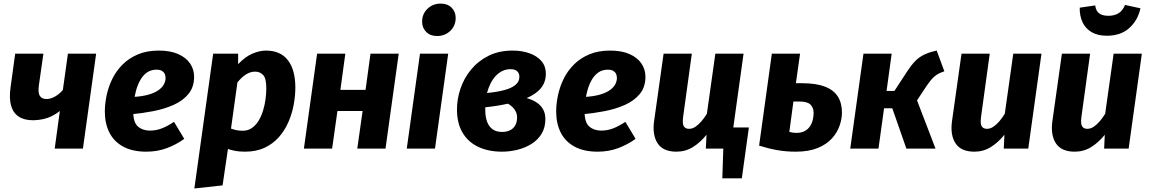

<svg xmlns="http://www.w3.org/2000/svg" viewBox="-20 -832 6436 1075"><path d="M360.3 -531.6H518.3L444.3 0H286.3L315 -210.5Q294 -193.7 270.6 -182.1Q247.2 -170.5 221.3 -164.9Q195.4 -159.4 168 -158.7Q116.3 -158.1 84.8 -179.1Q53.3 -200.1 42.1 -240.5Q30.9 -281 38.6 -339.1L65 -531.6H223L197.6 -353.8Q191.9 -311.9 203.2 -294.8Q214.5 -277.6 240.2 -277.6Q257.1 -277.6 273.9 -284.5Q290.6 -291.5 305.5 -303Q320.4 -314.5 331.9 -328.1Z M869.2 -548.8Q934.3 -548.8 978.1 -529.1Q1022 -509.5 1044.4 -476.4Q1066.8 -443.3 1066.8 -402.4Q1066.8 -344.7 1035.7 -306.6Q1004.6 -268.4 952.8 -245.1Q901 -221.8 837.8 -209.6Q774.6 -197.4 710.8 -191.7L723 -289.1Q775.5 -291.8 811 -302Q846.4 -312.1 867.5 -327.3Q888.6 -342.5 897.8 -360.1Q907 -377.8 907 -395.5Q907 -407.2 902.7 -417.5Q898.3 -427.7 887.3 -434.8Q876.4 -441.9 856.5 -441.9Q825.3 -441.9 802.9 -426.2Q780.6 -410.5 765.8 -384.3Q751 -358.1 742.2 -326.7Q733.5 -295.2 729.8 -263.6Q726.1 -232 726.1 -205.9Q726.1 -146.2 752.4 -123.5Q778.7 -100.8 819.3 -100.8Q853.7 -100.8 885.7 -113.1Q917.8 -125.4 954.4 -149.8L1011.6 -54.6Q968 -23 915 -2.9Q862 17.2 799.2 17.2Q721.5 17.2 669.7 -11.1Q617.9 -39.3 592.4 -90Q567 -140.6 567 -207.9Q567 -250.9 577 -298.2Q586.9 -345.5 608.7 -390.2Q630.5 -434.8 666.1 -470.5Q701.6 -506.1 751.8 -527.4Q802 -548.8 869.2 -548.8Z M1226.2 206 1068.2 223.2 1173.5 -531.6H1313.3L1313.3 -472.7Q1353.6 -515.1 1393.8 -531.9Q1433.9 -548.8 1469.4 -548.8Q1550.5 -548.8 1592.1 -494.6Q1633.6 -440.5 1633.6 -341.8Q1633.6 -295.8 1624.4 -245.9Q1615.3 -195.9 1595.1 -149.3Q1574.9 -102.7 1542.1 -65Q1509.3 -27.4 1462.1 -5.1Q1415 17.2 1351.7 17.2Q1318.2 17.2 1295.1 12.4Q1272.1 7.6 1256.2 2.2ZM1339.1 -100Q1368.3 -100 1390.2 -115.3Q1412.1 -130.5 1427.6 -155.6Q1443 -180.7 1452.6 -212Q1462.2 -243.3 1466.6 -275.9Q1471 -308.6 1471 -338.3Q1471 -393.7 1453.1 -412.3Q1435.2 -430.9 1408.9 -430.9Q1380.9 -430.9 1356.3 -414.7Q1331.8 -398.5 1309.3 -370.5L1273.4 -112.1Q1288.7 -106.4 1303.8 -103.2Q1318.9 -100 1339.1 -100Z M2138.4 0H1980.4L2010.2 -210.5H1869.3L1839.5 0H1681.5L1755.5 -531.6H1913.5L1885.8 -328.8H2026.7L2054.4 -531.6H2212.4Z M2331.5 -531.6H2489.5L2415.5 0H2257.5ZM2427.1 -630.3Q2389.1 -630.3 2366.3 -653.3Q2343.4 -676.3 2343.4 -710.7Q2343.4 -754 2373.5 -782.9Q2403.6 -811.9 2447.6 -811.9Q2485.6 -811.9 2508.4 -789.2Q2531.3 -766.5 2531.3 -731.5Q2531.3 -688.1 2501.2 -659.2Q2471.1 -630.3 2427.1 -630.3Z M2850.7 -548.8Q2902.8 -548.8 2945 -533.6Q2987.1 -518.5 3011.7 -489.8Q3036.2 -461.2 3036.2 -419.3Q3036.2 -373.7 3010.2 -340.5Q2984.3 -307.3 2928.8 -282.7Q2958.1 -274.7 2981.7 -260.1Q3005.3 -245.6 3019.4 -222.2Q3033.5 -198.9 3033.5 -165.4Q3033.5 -118.4 3012.9 -84Q2992.3 -49.5 2957.4 -27.3Q2922.5 -5.1 2879.2 6Q2835.8 17.2 2790.6 17.2Q2715.5 17.2 2658.7 -9.3Q2601.8 -35.7 2570.2 -88.5Q2538.6 -141.3 2538.6 -219.5Q2538.6 -277.7 2558.4 -336.2Q2578.1 -394.7 2617.7 -442.7Q2657.2 -490.7 2715.5 -519.7Q2773.7 -548.8 2850.7 -548.8ZM2823.7 -251.5Q2796.5 -245.4 2764.8 -240.2Q2733.2 -235 2697.1 -231.3Q2697.1 -227.6 2697.1 -223.8Q2697.1 -220 2697.1 -215.6Q2697.1 -177 2707.4 -149.8Q2717.8 -122.6 2738.6 -107.9Q2759.4 -93.2 2791.2 -93.2Q2815.2 -93.2 2834.2 -101.9Q2853.2 -110.7 2864.1 -129Q2875 -147.4 2875 -174.2Q2875 -192.3 2868.3 -206.4Q2861.6 -220.5 2850.2 -231.8Q2838.8 -243.2 2823.7 -251.5ZM2838.4 -444.6Q2813.5 -444.6 2792.4 -434.4Q2771.4 -424.1 2754.6 -405.8Q2737.8 -387.5 2725.9 -363.2Q2714 -338.8 2706.7 -311.3Q2764.7 -316.9 2805.1 -328Q2845.5 -339 2866.8 -357.3Q2888 -375.6 2888 -401.5Q2888 -421.5 2875.8 -433.1Q2863.6 -444.6 2838.4 -444.6Z M3396.2 -548.8Q3461.3 -548.8 3505.1 -529.1Q3549 -509.5 3571.4 -476.4Q3593.8 -443.3 3593.8 -402.4Q3593.8 -344.7 3562.7 -306.6Q3531.6 -268.4 3479.8 -245.1Q3428 -221.8 3364.8 -209.6Q3301.6 -197.4 3237.8 -191.7L3250 -289.1Q3302.5 -291.8 3338 -302Q3373.4 -312.1 3394.5 -327.3Q3415.6 -342.5 3424.8 -360.1Q3434 -377.8 3434 -395.5Q3434 -407.2 3429.7 -417.5Q3425.3 -427.7 3414.3 -434.8Q3403.4 -441.9 3383.5 -441.9Q3352.3 -441.9 3329.9 -426.2Q3307.6 -410.5 3292.8 -384.3Q3278 -358.1 3269.2 -326.7Q3260.5 -295.2 3256.8 -263.6Q3253.1 -232 3253.1 -205.9Q3253.1 -146.2 3279.4 -123.5Q3305.7 -100.8 3346.3 -100.8Q3380.7 -100.8 3412.7 -113.1Q3444.8 -125.4 3481.4 -149.8L3538.6 -54.6Q3495 -23 3442 -2.9Q3389 17.2 3326.2 17.2Q3248.5 17.2 3196.7 -11.1Q3144.9 -39.3 3119.4 -90Q3094 -140.6 3094 -207.9Q3094 -250.9 3104 -298.2Q3113.9 -345.5 3135.7 -390.2Q3157.5 -434.8 3193.1 -470.5Q3228.6 -506.1 3278.8 -527.4Q3329 -548.8 3396.2 -548.8Z M3994.3 -118.2H4172.9L4133.5 166.3H4024.3L4029.7 0H3992.1ZM3767.6 17.2Q3693 17.2 3662.4 -28.9Q3631.9 -75 3641.9 -151.3L3695.5 -531.6H3853.5L3804.8 -177.5Q3799.7 -138.4 3808.7 -124.6Q3817.6 -110.7 3838.3 -110.7Q3856.3 -110.7 3873.8 -122.4Q3891.2 -134.1 3907.5 -153.1Q3923.7 -172.2 3937.8 -195.1L3985.2 -531.6H4143.2L4069.2 0H3932L3935.7 -77.5Q3901.3 -34.6 3859.7 -8.7Q3818 17.2 3767.6 17.2Z M4436.2 -366.1H4470.7Q4548.9 -366.1 4598.2 -347.2Q4647.6 -328.4 4670.9 -291.6Q4694.1 -254.8 4694.1 -202Q4694.1 -166.9 4680.9 -128.4Q4667.8 -90 4637.8 -56.8Q4607.8 -23.7 4557.9 -3.2Q4508.1 17.2 4435.7 17.2Q4379.5 17.2 4330.5 8.4Q4281.5 -0.4 4230.2 -16.6L4301.5 -531.6H4459.5ZM4438.5 -88Q4466.8 -88 4485.7 -98.3Q4504.6 -108.7 4515.4 -125.3Q4526.2 -141.9 4530.8 -161.4Q4535.4 -180.9 4535.4 -198.4Q4535.4 -228.6 4518.1 -246.1Q4500.9 -263.6 4456.5 -263.6H4422.3L4399.4 -93.4Q4410.6 -90.7 4419.3 -89.3Q4428 -88 4438.5 -88Z M5224.6 -548.8 5267.3 -432.9Q5240.6 -424.2 5223.2 -412.4Q5205.7 -400.5 5192.1 -383.6Q5178.6 -366.7 5161.4 -341.2L5114.4 -270.1L5217.9 0H5054.8L4975.8 -226H4929.9L4898.5 0H4740.5L4814.5 -531.6H4972.5L4943.8 -322.7H4987.7L5060.4 -434Q5082.9 -468.1 5103.7 -489.6Q5124.5 -511.1 5152.9 -525.3Q5181.2 -539.4 5224.6 -548.8Z M5435.6 17.2Q5361 17.2 5330.4 -28.9Q5299.9 -75 5309.9 -151.3L5363.5 -531.6H5521.5L5472.8 -177.5Q5467.7 -138.4 5476.7 -124.6Q5485.6 -110.7 5506.3 -110.7Q5524.3 -110.7 5541.8 -122.4Q5559.2 -134.1 5575.5 -153.1Q5591.7 -172.2 5605.8 -195.1L5653.2 -531.6H5811.2L5737.2 0H5600L5603.7 -77.5Q5569.3 -34.6 5527.7 -8.7Q5486 17.2 5435.6 17.2Z M5997.6 17.2Q5923 17.2 5892.4 -28.9Q5861.9 -75 5871.9 -151.3L5925.5 -531.6H6083.5L6034.8 -177.5Q6029.7 -138.4 6038.7 -124.6Q6047.6 -110.7 6068.3 -110.7Q6086.3 -110.7 6103.8 -122.4Q6121.2 -134.1 6137.5 -153.1Q6153.7 -172.2 6167.8 -195.1L6215.2 -531.6H6373.2L6299.2 0H6162L6165.7 -77.5Q6131.3 -34.6 6089.7 -8.7Q6048 17.2 5997.6 17.2ZM6177 -631.9Q6125.3 -631.9 6091.1 -652.5Q6056.8 -673 6040.6 -708.5Q6024.4 -743.9 6025.3 -789L6112 -801.6Q6116 -770.2 6134.4 -756.9Q6152.8 -743.6 6185.5 -743.6Q6220.2 -743.6 6243.2 -758.2Q6266.3 -772.9 6279 -804.3L6365.3 -785.6Q6350.4 -717.6 6302.6 -674.8Q6254.9 -631.9 6177 -631.9Z"/></svg>

Font: Fira Sans Variable
Style: Italic
Weight: 397
Italic angle: -8°
Designer: Carrois Corporate & Edenspiekermann AG
Foundry: Carrois Corporate GbR & Edenspiekermann AG
Version: Version 4.202